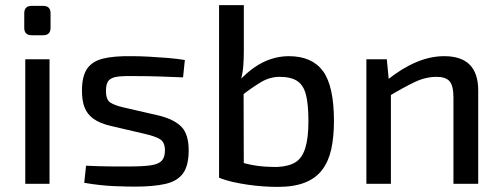

<svg xmlns="http://www.w3.org/2000/svg" viewBox="-20 -720 1965 752"><path d="M174 -488V0H79V-488ZM149 -697Q178 -697 178 -668V-611Q178 -582 149 -582H104Q75 -582 75 -611V-668Q75 -697 104 -697Z M495 -500Q527 -500 564 -498Q601 -496 637.5 -493Q674 -490 704 -485L697 -417Q650 -419 603.5 -420.5Q557 -422 511 -422Q467 -423 442 -420Q417 -417 406 -405Q395 -393 395 -364Q395 -329 412.5 -318Q430 -307 465 -299L604 -267Q663 -252 691 -223Q719 -194 719 -131Q719 -71 696.5 -40.5Q674 -10 627 0.5Q580 11 508 11Q481 11 427.5 9Q374 7 310 -4L317 -71Q340 -70 367 -69Q394 -68 424.5 -68Q455 -68 486 -68Q540 -68 570.5 -72.5Q601 -77 613.5 -90.5Q626 -104 626 -131Q626 -164 605.5 -175.5Q585 -187 550 -195L413 -227Q371 -237 346.5 -254.5Q322 -272 311.5 -298.5Q301 -325 301 -365Q301 -421 321 -450.5Q341 -480 383.5 -490.5Q426 -501 495 -500Z M1111 -500Q1202 -500 1245 -441.5Q1288 -383 1288 -246Q1288 -184 1277.5 -136Q1267 -88 1242 -55Q1217 -22 1174.5 -5Q1132 12 1067 12Q1042 12 1012 10Q982 8 951 3.5Q920 -1 891 -7.5Q862 -14 838 -24L915 -87Q941 -79 966.5 -74Q992 -69 1017.5 -67.5Q1043 -66 1065 -66Q1110 -68 1136.5 -84Q1163 -100 1175.5 -139.5Q1188 -179 1188 -246Q1188 -311 1178.5 -348.5Q1169 -386 1144.5 -402.5Q1120 -419 1075 -419Q1037 -419 1002.5 -398.5Q968 -378 924 -344L917 -404Q946 -435 977 -456.5Q1008 -478 1042 -489Q1076 -500 1111 -500ZM935 -700V-522Q935 -491 933 -463.5Q931 -436 924 -409L934 -395L935 -19L838 -24V-700Z M1720 -500Q1853 -500 1853 -366V0H1756V-338Q1756 -384 1741 -401.5Q1726 -419 1690 -419Q1647 -419 1604 -398.5Q1561 -378 1501 -342L1497 -407Q1553 -452 1609 -476Q1665 -500 1720 -500ZM1495 -488 1504 -394 1511 -380V0H1415V-488Z"/></svg>

Font: Exo 2 Medium
Style: Regular
Weight: 500
Designer: Natanael Gama
Foundry: Natanael Gama
Version: Version 2.010